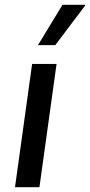

<svg xmlns="http://www.w3.org/2000/svg" viewBox="-20 -776 373 796"><path d="M42.2 0 113.2 -511H214.5L143.5 0ZM137.5 -589 239 -756H332.5L333 -753L209.2 -589Z"/></svg>

Font: Chivo Medium
Style: Italic
Weight: 500
Italic angle: -8.05°
Designer: Hector Gatti
Foundry: Omnibus-Type
Version: Version 2.002